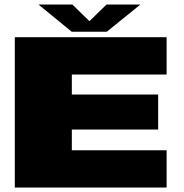

<svg xmlns="http://www.w3.org/2000/svg" viewBox="-20 -842 824 862"><path d="M46.5 0H728V-167.5H302.5V-260.5H690V-417.5H302.5V-507.5H728V-675H46.5ZM302 -699.5H459.5L610 -821.5H458L381.5 -747L305 -821.5H153Z"/></svg>

Font: Anybody Expanded Black
Style: Regular
Weight: 900
Width: 7
Designer: Tyler Finck
Foundry: Etcetera Type Company
Version: Version 1.113;gftools[0.9.25]